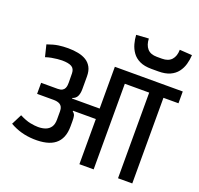

<svg xmlns="http://www.w3.org/2000/svg" viewBox="-185 -1354 1614 1557"><g transform="rotate(20 622.0 -575.0)"><path d="M657.7 0V-389.7H461L460 -385Q478 -370.7 481.7 -353.8Q485.3 -337 485.3 -310V-265Q485.3 -210 469.2 -171Q453 -132 421.8 -107.7Q390.7 -83.3 344.5 -72.7Q298.3 -62 239.3 -64Q179.7 -66.3 129.5 -80.7Q79.3 -95 32.7 -121.7L78 -211.3Q131.3 -184 171.2 -176.3Q211 -168.7 238.7 -168.7Q275.7 -168.7 303.5 -179.3Q331.3 -190 347.3 -213.8Q363.3 -237.7 363.3 -277V-349.3Q363.3 -371.7 356.3 -385.5Q349.3 -399.3 337.7 -406.3Q326 -413.3 311.8 -416Q297.7 -418.7 282.7 -418.7H140.3V-514H282.7Q308.7 -514 322.7 -522.5Q336.7 -531 342.3 -543.8Q348 -556.7 349.2 -570Q350.3 -583.3 350.3 -593.3L349.3 -672.3Q348.3 -712 321.3 -727.3Q294.3 -742.7 238 -742.7Q222 -742.7 198.5 -740.3Q175 -738 149 -733.2Q123 -728.3 98.7 -720L73.7 -821.7Q129 -841.3 168.2 -847Q207.3 -852.7 251.3 -852.7Q297.7 -852.7 337.8 -844.8Q378 -837 408 -818.7Q438 -800.3 455 -768.8Q472 -737.3 472 -689V-579.7Q472 -542.7 460.3 -518.5Q448.7 -494.3 419.3 -484.7V-480H657.7V-840.7H1243.7V-739H1114V0H991V-739H780.7V0ZM1213 -1143.3Q1211 -1102.3 1200 -1063.7Q1189 -1025 1165.2 -993.7Q1141.3 -962.3 1101.5 -944.2Q1061.7 -926 1002.3 -926H942Q880.3 -926 840.3 -945.2Q800.3 -964.3 777.3 -996.5Q754.3 -1028.7 743.8 -1067Q733.3 -1105.3 731.3 -1143.3L838.3 -1150.3Q840.3 -1095.7 867.5 -1064.3Q894.7 -1033 950 -1033H994.3Q1049 -1033 1076.8 -1064Q1104.7 -1095 1105.3 -1150.3Z"/></g></svg>

Font: Matangi Light
Style: Regular
Weight: 300
Designer: Prashant Pant
Foundry: The Graphic Ant
Version: Version 3.002